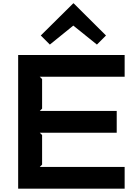

<svg xmlns="http://www.w3.org/2000/svg" viewBox="-20 -1143 845 1163"><path d="M622 -928 567 -873 424 -988 282 -873 227 -928 424 -1123H426ZM735 0H90V-810H735V-678H221L235 -664V-485L221 -471H687V-339H221L235 -325V-146L221 -132H735Z"/></svg>

Font: TypoPRO Sinkin Sans
Style: 600 SemiBold
Weight: 600
Designer: Keith Bates
Foundry: K-Type
Version: Sinkin Sans (version 1.0)  by Keith Bates   •   © 2014   www